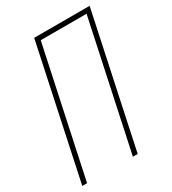

<svg xmlns="http://www.w3.org/2000/svg" viewBox="-175 -807 805 900"><g transform="rotate(-30 227.0 -357.0)"><path d="M2 0H28L175 -689H423L276 0H302L454 -714H154Z"/></g></svg>

Font: Noto Sans ExtraCondensed Thin
Style: Italic
Weight: 100
Width: 2
Italic angle: -12°
Designer: Monotype Design Team
Foundry: Monotype Imaging Inc.
Version: Version 2.013